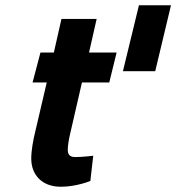

<svg xmlns="http://www.w3.org/2000/svg" viewBox="-20 -700 671 731"><path d="M424 -500H319L348 -628H214L185 -500H134L104 -386H158L114 -198C106 -165 99 -127 99 -96C99 -37 137 11 212 11C271 11 324 -11 324 -11L335 -107C335 -107 293 -102 267 -102C246 -102 238 -111 238 -130C238 -144 242 -169 246 -186L292 -386H396ZM509 -680 448 -429H571L631 -680Z"/></svg>

Font: RazerF5
Style: Bold Italic
Weight: 700
Foundry: Razer Inc.
Version: Version 2